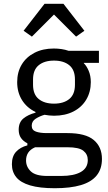

<svg xmlns="http://www.w3.org/2000/svg" viewBox="-20 -785 571 1017"><path d="M520 57Q520 110 492 144.5Q464 179 408.5 195.5Q353 212 270 212Q190 212 139.5 197Q89 182 66 153.5Q43 125 43 85Q43 43 65 19Q87 -5 125 -15V-26Q103 -37 91 -54.5Q79 -72 79 -98Q79 -137 104 -157.5Q129 -178 168 -188V-192Q122 -214 96.5 -255Q71 -296 71 -350Q71 -403 95 -443Q119 -483 163 -505.5Q207 -528 265 -528Q286 -528 306 -525Q326 -522 343 -516H504V-452H424V-450Q438 -437 449.5 -410.5Q461 -384 461 -350Q461 -298 437 -257.5Q413 -217 369 -194.5Q325 -172 266 -172Q253 -172 240 -173.5Q227 -175 216 -177Q191 -170 169.5 -156.5Q148 -143 148 -119Q148 -96 170 -88Q192 -80 227 -80H337Q433 -80 476.5 -43.5Q520 -7 520 57ZM266 -236Q317 -236 347 -260.5Q377 -285 377 -336V-364Q377 -415 347 -439.5Q317 -464 266 -464Q215 -464 185 -439.5Q155 -415 155 -364V-336Q155 -285 185 -260.5Q215 -236 266 -236ZM445 63Q445 32 421.5 13.5Q398 -5 338 -5H166Q141 6 129.5 23.5Q118 41 118 65Q118 99 143.5 123Q169 147 230 147H304Q371 147 408 126Q445 105 445 63ZM216 -765H316L427 -622L383 -591L266 -708L149 -591L105 -622Z"/></svg>

Font: IBM Plex Sans Var
Style: Regular
Weight: 400
Designer: Mike Abbink, Paul van der Laan, Pieter van Rosmalen
Foundry: Bold Monday
Version: Version 3.000